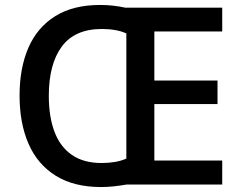

<svg xmlns="http://www.w3.org/2000/svg" viewBox="-20 -745 975 775"><path d="M384 -725Q411 -725 437.5 -722Q464 -719 486 -714H877V-618H603V-420H858V-325H603V-97H877V0H490Q468 4 441 7Q414 10 388 10Q278 10 204.5 -36Q131 -82 95 -165Q59 -248 59 -359Q59 -470 94.5 -552Q130 -634 202.5 -679.5Q275 -725 384 -725ZM391 -628Q336 -628 295.5 -610Q255 -592 229 -556.5Q203 -521 190 -471.5Q177 -422 177 -358Q177 -274 200 -213Q223 -152 270.5 -119.5Q318 -87 390 -87Q419 -87 445 -91.5Q471 -96 490 -105V-610Q471 -619 445.5 -623.5Q420 -628 391 -628Z"/></svg>

Font: Noto Sans Oriya Medium
Style: Regular
Weight: 500
Version: Version 2.003